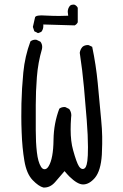

<svg xmlns="http://www.w3.org/2000/svg" viewBox="-20 -822 540 844"><path d="M74.2 -366.7Q73.7 -341.8 73.7 -309.1Q73.7 -276.4 75.2 -240.2Q77.6 -171.9 87.2 -115Q96.7 -58.1 123.5 -30.3Q149.9 -2.9 170.9 2.4Q172.4 2.4 174.3 2.4Q201.2 2.4 222.2 -21.5L263.7 -69.8Q277.3 -53.7 285.2 -45.9Q320.8 -11.2 345.2 -11.2Q372.1 -11.2 397 -40Q423.3 -71.3 427.7 -142.6Q429.2 -169.9 429.2 -188.7Q429.2 -207.5 429.2 -221.7Q428.7 -254.9 424.8 -294.4L409.7 -456.5Q401.9 -537.1 385.3 -616.2L370.1 -623.5Q368.2 -624 366.2 -624Q351.6 -624 342.3 -615.7Q332.5 -604.5 330.6 -589.8Q342.3 -513.2 349.1 -438Q356 -362.8 361.3 -293.7Q366.7 -224.6 366.7 -175.8Q366.7 -133.8 364 -114.7Q361.3 -95.7 357.4 -88.9Q352.1 -79.1 343.8 -79.1Q335 -79.1 327.1 -90.8Q316.4 -107.4 301.3 -162.1Q290.5 -200.2 290.5 -253.4Q290.5 -277.3 292.5 -304.7Q293.5 -309.6 293.5 -314.9Q293.5 -330.1 284.2 -342.8L267.6 -351.1Q265.6 -351.6 263.7 -351.6Q250 -351.6 240.7 -344.2Q216.3 -279.8 215.3 -208Q214.4 -125 193.8 -91.3Q186 -78.1 175.8 -78.1Q167 -78.1 160.2 -88.9Q147 -109.9 142.1 -153.3Q137.2 -195.8 137.2 -249.5V-360.8Q137.2 -419.4 142.1 -482.9Q147 -546.9 164.6 -606.9Q165.5 -611.3 165.5 -615.2Q165.5 -628.9 157.7 -638.7L140.6 -647Q138.7 -647.5 134.5 -647.5Q130.4 -647.5 124.5 -645.8Q118.7 -644 113.8 -640.1Q89.4 -574.7 82.5 -503.4Q75.7 -432.1 74.2 -366.7ZM308.1 -710.4Q317.4 -714.8 321.8 -724.1V-787.6Q317.4 -796.9 307.6 -801.3Q305.2 -801.8 302.2 -801.8Q293.9 -801.8 288.1 -797.4Q277.8 -785.6 277.8 -770Q277.8 -765.6 279.8 -752.9Q254.4 -752 242.7 -752Q231 -752 216.1 -752.2Q201.2 -752.4 185.5 -753.4Q169.9 -754.4 161.6 -754.4Q153.3 -754.4 148.4 -753.4Q143.6 -752.4 141.6 -752Q135.3 -749.5 134.3 -746.6Q130.4 -731.4 124.5 -703.6L130.9 -684.6L147 -676.3L161.6 -682.1Q170.4 -692.9 170.4 -707V-714.4Z"/></svg>

Font: Bakudai
Style: ExtraLight
Weight: 200
Version: Version 1.48